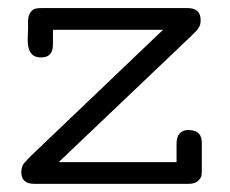

<svg xmlns="http://www.w3.org/2000/svg" viewBox="-20 -451 565 471"><path d="M32.2 -28.8Q32.2 -35.6 34.2 -41.3Q36.1 -46.9 37.6 -48.8Q39.1 -50.8 46.1 -58.3Q53.2 -65.9 55.2 -67.9L379.9 -377.9H109.9V-341.8Q109.9 -310.1 81.1 -310.1Q80.6 -310.1 80.1 -310.1Q47.9 -310.1 47.9 -353Q47.9 -356.9 48.3 -365.5Q48.8 -374 48.8 -378.9V-397.9Q48.8 -412.1 54.4 -420.2Q60.1 -428.2 66.7 -429.7Q73.2 -431.2 82 -431.2H439.9Q472.2 -431.2 472.2 -401.9Q472.2 -396 471.2 -391.6Q470.2 -387.2 467.5 -383.1Q464.8 -378.9 463.4 -377Q461.9 -375 456.5 -370.1Q451.2 -365.2 449.2 -362.8L124 -53.2H413.1V-98.1Q413.1 -132.3 443.8 -132.3Q443.8 -132.3 444.3 -131.8Q475.6 -131.8 475.1 -99.1V-36.1Q475.1 -24.9 474.1 -19.5Q473.1 -14.2 465.6 -7.1Q458 0 441.9 0H64Q32.2 0 32.2 -28.8Z"/></svg>

Font: CMU Typewriter Text
Style: Light
Weight: 200
Version: Version 0.7.0